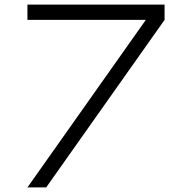

<svg xmlns="http://www.w3.org/2000/svg" viewBox="-20 -820 840 840"><path d="M100 -800H700V-733L182 0H100L618 -733H100Z"/></svg>

Font: Dune Rise
Style: Regular
Weight: 400
Version: Version 001.000